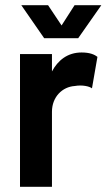

<svg xmlns="http://www.w3.org/2000/svg" viewBox="-20 -720 410 739"><path d="M57 -1H180V-290C180 -347 220 -386 268 -389C296 -394 324 -388 334 -380L355 -501C344 -510 326 -518 294 -518C240 -518 203 -488 180 -445V-512H57ZM62 -700 150 -573H281L370 -700H267L217 -622L165 -700Z"/></svg>

Font: Vanilla Cream
Style: Bold
Weight: 700
Designer: Jeremy Tribby, Jinavaṁso
Foundry: Tribby Type
Version: Version 1.422;Glyphs 3.1.2 (3151)